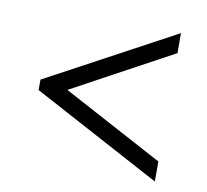

<svg xmlns="http://www.w3.org/2000/svg" viewBox="-62 -674 683 632"><g transform="rotate(10 279.5 -358.0)"><path d="M494 -110 65 -340V-375L494 -606V-539L158 -357L494 -177Z"/></g></svg>

Font: Noto Serif Yezidi
Style: Regular
Weight: 400
Designer: Dalton Maag Ltd
Foundry: Dalton Maag Ltd
Version: Version 1.001; ttfautohint (v1.8.4.7-5d5b)